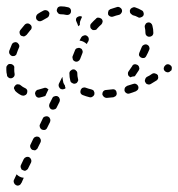

<svg xmlns="http://www.w3.org/2000/svg" viewBox="-23 -292 562 606"><path d="M21 276Q19 280 21 285Q23 290 27 292Q32 295 37 293Q42 291 44 286L45 285Q45 285 45 285Q45 285 45 285L52 269Q52 269 52 269Q52 269 52 269Q46 269 40 266Q34 263 29 258Q29 258 29 258Q29 258 29 259ZM75 211Q73 206 69 204Q64 202 59 204Q54 206 52 210L43 229Q42 231 42 234Q42 236 43 238Q44 241 45 243Q47 244 49 245Q52 246 54 247Q57 247 59 246Q61 245 63 243Q65 242 66 239L75 221Q77 216 75 211ZM105 147Q103 142 99 140Q96 139 94 139Q91 139 89 140Q87 141 85 142Q83 144 82 146L73 165Q71 169 73 174Q75 179 79 181Q82 182 84 182Q87 183 89 182Q91 181 93 179Q95 178 96 175L105 157Q107 152 105 147ZM136 88Q136 85 135 83Q134 81 133 79Q131 77 129 76Q124 74 119 76Q114 77 112 82L103 101Q101 105 103 110Q105 115 109 117Q114 119 119 118Q124 116 126 111L135 93Q136 90 136 88ZM166 24Q166 21 165 19Q164 17 163 15Q161 13 159 12Q154 10 149 12Q144 13 142 18L133 36Q132 39 132 41Q132 44 133 46Q134 48 135 50Q137 52 139 53Q144 55 149 53Q154 52 156 47L165 29Q166 26 166 24ZM339 13Q342 12 343 10Q345 8 345 6Q346 3 345 1Q345 -4 341 -8Q337 -11 331 -10Q322 -9 312 -8Q307 -8 303 -4Q300 0 300 5Q300 8 302 10Q303 12 305 14Q306 15 309 16Q311 17 314 17Q324 16 335 15Q337 14 339 13ZM130 -10Q129 -11 127 -12Q126 -13 124 -14Q122 -15 120 -15Q117 -15 115 -14Q106 -11 98 -9Q95 -9 93 -7Q91 -6 90 -4Q88 -2 88 1Q87 3 88 5Q89 11 93 14Q97 17 102 16Q111 14 120 11L129 -8Q129 -9 130 -10ZM269 13Q274 10 275 5Q275 2 275 0Q274 -3 273 -5Q272 -7 270 -8Q267 -9 265 -10Q256 -12 248 -15Q246 -16 243 -16Q241 -16 239 -15Q236 -15 235 -13Q233 -11 232 -9Q230 -4 231 1Q233 6 238 8Q248 12 260 15Q265 16 269 13ZM50 10Q53 10 55 9Q57 8 59 7Q61 5 62 3Q64 -2 63 -7Q61 -12 56 -14Q49 -17 42 -23Q39 -26 33 -26Q28 -26 25 -22Q23 -20 22 -18Q21 -16 21 -13Q22 -11 23 -9Q24 -6 25 -5Q34 4 45 9Q48 10 50 10ZM410 -7Q412 -8 413 -11Q414 -13 414 -16Q414 -18 413 -20Q411 -25 406 -27Q402 -29 397 -27Q388 -24 378 -21Q376 -20 374 -18Q372 -17 371 -14Q370 -12 370 -10Q370 -7 370 -5Q372 0 376 2Q381 5 386 3Q396 0 406 -4Q408 -5 410 -7ZM172 -46 163 -28Q161 -23 163 -18Q165 -13 169 -11Q172 -10 174 -10Q177 -10 179 -11Q180 -11 182 -12Q183 -13 184 -14Q182 -18 182 -22Q179 -26 177 -31Q175 -40 174 -49Q174 -49 173 -48Q172 -47 172 -46ZM474 -41Q476 -43 476 -45Q477 -48 476 -50Q476 -53 475 -55Q472 -59 467 -60Q462 -62 457 -59Q449 -53 440 -49Q436 -46 435 -41Q433 -36 436 -32Q438 -27 443 -26Q448 -24 453 -27Q462 -32 471 -38Q473 -39 474 -41ZM205 -30Q209 -27 214 -28Q217 -29 219 -30Q221 -32 222 -34Q223 -36 224 -39Q224 -41 223 -44Q221 -51 221 -61Q221 -66 217 -69Q214 -73 209 -73Q206 -73 204 -72Q202 -71 200 -69Q198 -68 197 -65Q196 -63 196 -61Q196 -48 199 -37Q200 -32 205 -30ZM-1 -56Q-1 -53 0 -51Q2 -49 4 -47Q6 -46 8 -45Q10 -45 13 -45Q18 -46 21 -50Q24 -54 23 -60Q22 -65 22 -71Q22 -74 22 -77Q23 -83 19 -86Q15 -90 10 -90Q8 -90 5 -90Q3 -89 1 -87Q-1 -85 -2 -83Q-3 -81 -3 -78Q-3 -75 -3 -71Q-3 -63 -1 -56ZM381 -58Q380 -63 383 -67Q388 -75 394 -83Q396 -88 401 -89Q406 -90 411 -87Q413 -86 414 -84Q416 -82 416 -80Q417 -77 417 -75Q416 -72 415 -70Q409 -61 403 -52Q403 -52 402 -52Q402 -51 402 -51Q401 -51 401 -51Q395 -51 388 -48Q388 -48 387 -49Q386 -49 386 -50Q381 -53 381 -58ZM518 -70Q519 -72 519 -75Q520 -77 519 -80Q519 -82 517 -84Q514 -88 509 -89Q504 -90 500 -87L499 -86Q495 -83 494 -78Q493 -73 496 -69Q499 -65 504 -64Q509 -63 513 -66L514 -67Q516 -68 518 -70ZM206 -109Q206 -107 207 -104Q208 -102 210 -100Q212 -99 214 -98Q219 -96 224 -99Q228 -101 230 -106Q233 -115 237 -124Q238 -126 238 -129Q238 -131 237 -133Q236 -136 234 -138Q233 -139 230 -140Q226 -142 221 -140Q216 -139 214 -134Q210 -124 206 -114Q205 -112 206 -109ZM416 -122Q415 -119 416 -117Q417 -114 419 -113Q420 -111 423 -110Q427 -108 432 -109Q437 -111 439 -116Q444 -125 448 -135Q450 -139 448 -144Q446 -149 441 -151Q437 -153 432 -151Q427 -149 425 -145Q421 -135 417 -126Q416 -124 416 -122ZM7 -122Q10 -117 15 -115Q17 -115 19 -115Q22 -115 24 -116Q26 -117 28 -119Q29 -121 30 -124Q33 -133 37 -142Q38 -144 38 -146Q38 -149 37 -151Q36 -153 34 -155Q33 -157 30 -158Q26 -160 21 -158Q16 -156 14 -151Q10 -141 6 -131Q5 -126 7 -122ZM250 -154Q250 -153 251 -153Q253 -158 256 -162Q258 -166 257 -171Q256 -176 251 -179Q247 -182 242 -180Q237 -179 234 -175Q231 -169 228 -164Q234 -163 239 -161Q245 -158 250 -154ZM439 -180Q443 -176 448 -176Q453 -176 457 -179Q461 -183 461 -188Q461 -200 458 -211Q457 -216 453 -219Q449 -222 444 -221Q438 -220 436 -215Q433 -211 434 -206Q436 -198 436 -188Q436 -183 439 -180ZM39 -193Q38 -191 39 -188Q39 -186 40 -184Q41 -181 43 -180Q45 -178 48 -178Q50 -177 53 -177Q55 -178 57 -179Q59 -180 61 -182Q67 -190 73 -197Q75 -198 76 -201Q77 -203 77 -206Q77 -208 76 -210Q75 -213 73 -214Q69 -218 64 -218Q59 -218 55 -214Q48 -206 41 -197Q40 -195 39 -193ZM301 -224Q301 -229 297 -233Q296 -234 293 -235Q291 -236 289 -236Q286 -237 284 -236Q281 -235 280 -233Q272 -226 265 -218Q261 -214 262 -208Q262 -203 266 -200Q268 -198 270 -197Q272 -197 275 -197Q277 -197 280 -198Q282 -199 283 -201Q290 -209 297 -215Q300 -218 301 -224ZM217 -232Q218 -237 223 -239Q226 -241 230 -241Q233 -241 236 -239L232 -230Q229 -224 229 -218Q229 -215 229 -213Q227 -212 226 -211Q225 -210 224 -209Q222 -216 219 -222Q216 -227 217 -232ZM91 -240Q90 -235 92 -231Q94 -229 96 -227Q98 -226 100 -225Q103 -225 105 -225Q108 -226 110 -227Q118 -232 126 -236Q131 -239 132 -244Q134 -249 132 -253Q129 -258 125 -259Q120 -261 115 -259Q105 -254 96 -248Q92 -245 91 -240ZM421 -237Q426 -238 429 -242Q432 -247 430 -252Q429 -257 425 -259Q415 -265 403 -269Q398 -270 393 -267Q389 -265 387 -260Q387 -257 387 -255Q387 -252 389 -250Q390 -248 392 -247Q394 -245 396 -244Q405 -242 412 -238Q416 -235 421 -237ZM360 -251Q363 -255 362 -260Q361 -265 356 -268Q352 -271 347 -270Q336 -267 325 -263Q323 -262 321 -260Q319 -259 319 -256Q318 -254 318 -252Q318 -249 318 -247Q320 -242 325 -240Q330 -238 335 -240Q343 -243 352 -245Q357 -246 360 -251ZM160 -269Q157 -265 156 -260Q156 -258 157 -255Q158 -253 160 -251Q161 -249 164 -248Q166 -247 168 -247Q178 -247 186 -245Q191 -244 195 -246Q200 -249 201 -254Q202 -259 200 -263Q197 -268 192 -269Q181 -272 169 -272Q164 -272 160 -269Z"/></svg>

Font: FRB American Cursive Guidelines Dashed
Style: Italic
Weight: 400
Italic angle: -25°
Version: Version 2.0;Modular Font Editor K font №1